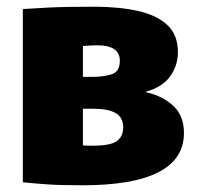

<svg xmlns="http://www.w3.org/2000/svg" viewBox="-20 -546 596 572"><path d="M225 6Q157 6 117 3Q77 0 48 -3V-519Q78 -521 125 -523.5Q172 -526 261 -526Q334 -526 390.5 -513.5Q447 -501 478.5 -471.5Q510 -442 510 -391Q510 -350 486.5 -318Q463 -286 415 -273L416 -271Q465 -260 496.5 -230.5Q528 -201 528 -150Q528 6 225 6ZM256 -317Q287 -317 312 -324.5Q337 -332 337 -365Q337 -411 270 -411Q255 -411 243.5 -410Q232 -409 227 -409V-317ZM257 -112Q310 -112 328.5 -126Q347 -140 347 -166Q347 -197 324 -209.5Q301 -222 259 -222H227V-113Q233 -112 241 -112Q249 -112 257 -112Z"/></svg>

Font: Murecho ExtraBold
Style: Regular
Weight: 800
Designer: Neil Summerour
Foundry: Positype
Version: Version 1.010; ttfautohint (v1.8.3)